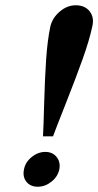

<svg xmlns="http://www.w3.org/2000/svg" viewBox="-20 -692 372 728"><path d="M330 -592Q319 -540 293.5 -468.5Q268 -397 230 -301Q192 -205 181 -175H143Q145 -208 147.5 -301.5Q150 -395 155 -467.5Q160 -540 171 -592Q179 -625 207 -648.5Q235 -672 267 -672Q302 -672 320 -649Q338 -626 330 -592ZM205 -50Q199 -22 175 -3Q151 16 123 16Q95 16 80 -3Q65 -22 71 -50Q76 -77 100 -96.5Q124 -116 152 -116Q179 -116 194.5 -97Q210 -78 205 -50Z"/></svg>

Font: GFS Artemisia
Style: Bold Italic
Weight: 700
Italic angle: -12°
Designer: Designed by Takis Katsoulidis and George D. Matthiopoulos.
Foundry: Designed by Takis Katsoulidis and George D. Matthiopoulos.
Version: Version 1.0